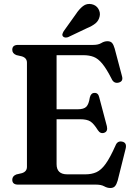

<svg xmlns="http://www.w3.org/2000/svg" viewBox="-20 -925 674 962"><path d="M41.5 -675.5Q41.5 -700 70.5 -700H447.5Q472.5 -700 487.5 -709.2Q502.5 -718.5 518.5 -718.5Q533.5 -718.5 541.2 -710Q549 -701.5 554.5 -682L591.5 -542.5Q598.5 -517 574 -511Q550 -505.5 539 -530.5Q513.5 -580.5 492.5 -606Q471.5 -631.5 449.2 -640Q427 -648.5 397.5 -648.5H263.5V-377.5H369.5Q400 -377.5 412.5 -390.2Q425 -403 430 -436.5Q435.5 -459 453 -459.5Q472 -460.5 477 -438L515.5 -292.5Q521.5 -266 501.5 -259.5Q483 -253.5 470.5 -272.5Q450 -305.5 432.8 -316.5Q415.5 -327.5 382 -327.5H263.5V-102.5Q263.5 -51.5 317 -51.5H408Q439 -51.5 463 -62.2Q487 -73 509.5 -104.2Q532 -135.5 559 -196.5Q568.5 -220 591.5 -215.5Q617 -210.5 609.5 -180L569.5 -20Q564 -1 556 8Q548 17 532.5 17Q517.5 17 502.2 8.5Q487 0 461.5 0H70.5Q41.5 0 41.5 -24.5Q41.5 -43 62 -51L90 -57.5Q115 -65.5 115 -89V-611Q115 -634.5 90 -642.5L62 -649Q41.5 -657 41.5 -675.5ZM359 -852.5Q377 -880 396 -894.5Q415 -909 439.5 -904Q462 -899 472.8 -880.8Q483.5 -862.5 479.5 -844Q475 -821.5 458.5 -808Q442 -794.5 415 -783.5L321.5 -739Q315 -736.5 307.5 -737Q300 -737.5 295.5 -742.5Q291 -748.5 293 -755Q295 -761.5 299 -768.5Z"/></svg>

Font: Fraunces 72pt S050 SemiBold
Style: Regular
Weight: 600
Version: Version 1.000; ttfautohint (v1.8.3)